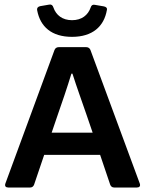

<svg xmlns="http://www.w3.org/2000/svg" viewBox="-20 -835 646 855"><path d="M300.8 -670.9C391.6 -670.9 443.4 -716.8 456.1 -791C458 -799.8 452.1 -804.7 442.4 -806.6L402.3 -813.5C392.6 -815.4 386.7 -811.5 383.8 -801.8C372.1 -767.6 343.8 -745.1 300.8 -745.1C257.8 -745.1 229.5 -767.6 217.8 -801.8C214.8 -811.5 209 -816.4 199.2 -814.5L159.2 -807.6C149.4 -805.7 143.6 -799.8 145.5 -789.1C159.2 -715.8 210 -670.9 300.8 -670.9ZM488.3 0H589.8C600.6 0 606.4 -5.9 602.5 -17.6L382.8 -612.3C379.9 -620.1 373 -625 364.3 -625H241.2C232.4 -625 225.6 -620.1 222.7 -612.3L3.9 -17.6C0 -5.9 5.9 0 16.6 0H114.3C123 0 128.9 -4.9 131.8 -12.7L176.8 -145.5H425.8L470.7 -12.7C473.6 -4.9 479.5 0 488.3 0ZM210 -244.1 236.3 -321.3C256.8 -379.9 278.3 -442.4 297.9 -506.8H302.7C323.2 -442.4 341.8 -392.6 366.2 -321.3L392.6 -244.1Z"/></svg>

Font: Ed Sans Neue SemiBold
Style: Regular
Weight: 600
Designer: Stephen Hutchings
Version: Version 1.004;PS 001.004;hotconv 1.0.88;makeotf.lib2.5.64775